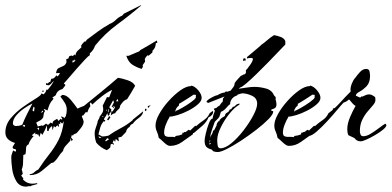

<svg xmlns="http://www.w3.org/2000/svg" viewBox="-34 -537 1461 716"><path d="M64 159Q39 159 27 139Q15 119 11.5 93.5Q8 68 8 50Q8 43 10.5 36.5Q13 30 15 24L24 29L26 24Q26 19 19.5 18.5Q13 18 13 11L22 -4Q7 -8 -3.5 -17.5Q-14 -27 -14 -43Q-14 -72 6 -96Q26 -120 52.5 -138.5Q79 -157 99.5 -169.5Q120 -182 121 -189L128 -185Q138 -193 139 -203L144 -202Q150 -209 156 -217.5Q162 -226 166 -233L165 -234Q161 -230 157 -225.5Q153 -221 148 -219L139 -220L137 -224L140 -228L144 -225L150 -232L153 -230L157 -243Q164 -243 168.5 -247Q173 -251 176 -256L181 -252L189 -262L188 -265L175 -264Q177 -279 184.5 -283Q192 -287 201 -290.5Q210 -294 214 -305L213 -316L221 -319L224 -327L232 -330L238 -328L243 -334L247 -330Q249 -342 256 -348Q263 -354 270 -361L268 -366Q274 -376 281 -382H285L290 -389Q310 -404 331 -419.5Q352 -435 374 -447H373Q387 -452 397.5 -462.5Q408 -473 422 -479L428 -486L490 -517H493Q450 -480 403.5 -446Q357 -412 320 -366Q316 -351 301 -338V-331Q295 -328 282 -314Q269 -300 253.5 -282.5Q238 -265 224.5 -249Q211 -233 204 -226L210 -220Q208 -216 205 -212.5Q202 -209 199 -205Q179 -200 174 -182L161 -173L166 -169Q155 -157 151.5 -149Q148 -141 143 -125L130 -131L129 -130L134 -123L130 -116L127 -99Q123 -92 116 -88Q109 -84 101 -80L107 -65Q111 -67 115 -67.5Q119 -68 123 -70L125 -67L138 -76L145 -71L155 -80L162 -76Q162 -84 168 -87.5Q174 -91 179 -94L184 -86L192 -94L195 -91L199 -93L194 -101L195 -103L204 -99L205 -96L211 -103Q213 -109 214 -115Q215 -121 215 -128Q215 -142 207 -154.5Q199 -167 191 -177L198 -183Q215 -183 230.5 -164Q246 -145 255 -132Q261 -135 267 -137.5Q273 -140 279 -142Q311 -168 343 -194Q375 -220 406 -247Q420 -245 441.5 -238Q463 -231 470 -217Q463 -204 455.5 -192Q448 -180 440 -167Q431 -164 425 -157.5Q419 -151 414 -143Q414 -134 407 -128.5Q400 -123 396 -116V-115Q385 -113 379 -106L382 -123L386 -121L395 -137L390 -142L387 -141L392 -138L390 -134L385 -139L382 -138L391 -156L388 -163L374 -138L375 -134L381 -130Q381 -118 373 -112L375 -109L369 -105L366 -115Q363 -106 355 -96L354 -90L359 -89L356 -83L353 -85Q344 -75 340 -62Q336 -49 333 -36L347 -28Q353 -28 359 -29Q365 -30 370 -31Q393 -47 417 -59.5Q441 -72 462 -90H460L500 -122Q499 -108 483.5 -97Q468 -86 461 -75H458L450 -67V-64Q438 -58 436 -45L419 -27L407 -24L409 -13L408 -10L398 -19L396 -12V-9L392 -11V-17L386 -6L391 0L389 3L385 -1L379 1L377 13Q374 16 371 18.5Q368 21 364 23Q341 14 325 -5Q319 -22 319 -40Q319 -50 324 -63Q329 -76 331 -87L337 -98V-101Q344 -110 347.5 -116Q351 -122 351 -129Q351 -132 350.5 -135.5Q350 -139 349 -143L365 -175L373 -174L384 -202Q364 -192 345.5 -177.5Q327 -163 310 -147L305 -155L301 -151L303 -141Q295 -130 292 -118L286 -119L276 -106L274 -107L271 -103Q272 -102 275 -93.5Q278 -85 278 -84Q278 -73 268 -60Q258 -47 251 -40L241 -36L238 -31L234 -34L231 -24L238 -16L231 -10L232 -13L229 -22L228 -12Q221 -4 212 5.5Q203 15 201 26Q191 36 183.5 48Q176 60 165 69L157 71Q140 85 121.5 100.5Q103 116 78 116L76 113Q87 112 93.5 105.5Q100 99 109 95Q130 63 150 38Q170 13 184.5 -15.5Q199 -44 204 -85L198 -76L191 -82L190 -80L191 -74L185 -76L186 -67L184 -64L180 -70L172 -62L167 -67L162 -51L160 -67Q148 -59 147 -48L142 -49Q142 -55 141.5 -60Q141 -65 140 -70Q138 -61 133.5 -52Q129 -43 124 -34L118 -42L113 -26L108 -37L103 -33L105 -38L97 -36L98 -43L86 -34V-31L92 -30Q87 -25 80.5 -15.5Q74 -6 73 1Q63 5 63 17.5Q63 30 61 38L53 41Q52 53 52 68.5Q52 84 47 95Q48 99 49 102.5Q50 106 51 111L45 118L53 128L52 133Q67 148 86 148Q90 148 94.5 147.5Q99 147 103 146L106 149Q101 151 95.5 152Q90 153 84 155L79 158L75 157Q67 159 64 159ZM494 -280Q472 -287 458 -297Q444 -307 437 -329H446L486 -346L489 -350Q504 -359 519.5 -367.5Q535 -376 551 -386L553 -378L547 -376Q547 -359 535 -348L534 -341Q530 -338 527 -335Q524 -332 519 -329L516 -331Q509 -324 506 -317L507 -307L498 -294L499 -288ZM237 -303 247 -310 245 -316 242 -310 238 -313 236 -308ZM123 -194 126 -201 130 -196ZM399 -159H407L405 -168Q401 -165 399 -159ZM25 -67Q31 -67 37 -68Q43 -69 49 -72Q57 -92 67 -112Q77 -132 87 -151Q74 -145 57 -133.5Q40 -122 27 -107Q14 -92 14 -76Q14 -72 18 -69.5Q22 -67 25 -67ZM518 -134 517 -141 528 -145ZM93 -121 95 -136 91 -139 87 -125ZM510 -122 506 -126 507 -130 509 -132 513 -129ZM370 -118 373 -130H371L368 -119ZM364 -123 365 -127 364 -128 362 -124ZM118 -116 127 -120 125 -125ZM364 -88Q366 -93 368.5 -96.5Q371 -100 373 -104L378 -100L370 -88L368 -91ZM348 -101H351V-104H348ZM60 -64Q59 -65 59 -66.5Q59 -68 60 -69L55 -72L50 -67ZM110 -51 112 -57 111 -61 103 -58 107 -57ZM337 -22 345 -24 333 -29ZM361 -10 373 -18 366 -22 358 -12Z M600 7Q591 7 578.5 -5Q566 -17 558 -23Q556 -36 551 -46.5Q546 -57 546 -69Q546 -87 559.5 -111.5Q573 -136 594.5 -160Q616 -184 638.5 -200Q661 -216 679 -216V-218Q693 -215 705.5 -200Q718 -185 718 -172Q718 -160 703.5 -147.5Q689 -135 668.5 -124.5Q648 -114 628.5 -108Q609 -102 598 -102V-100Q591 -89 584.5 -72.5Q578 -56 578 -42Q578 -37 581 -31Q588 -26 599 -26.5Q610 -27 617 -26L618 -25L621 -30Q634 -31 646 -36V-42H652V-45L656 -44Q661 -46 663.5 -48.5Q666 -51 670 -53L676 -50V-51L694 -68H695L698 -66V-67Q711 -79 726 -89Q741 -99 748 -115L759 -123L761 -121Q761 -114 756 -108Q751 -102 744 -100Q736 -81 720.5 -68Q705 -55 689 -41H686L685 -36Q666 -23 645.5 -8Q625 7 600 7ZM619 -121H621V-123Q628 -125 645.5 -135Q663 -145 679 -156.5Q695 -168 696 -173H697L696 -178L697 -183Q696 -183 693 -183.5Q690 -184 688 -184Q675 -175 662 -167Q649 -159 636 -151H634L633 -143Q627 -139 624 -133.5Q621 -128 619 -121ZM771 -124 765 -126 764 -132 774 -135 775 -132Z M778 30Q769 30 761 27L756 21Q741 17 735 10Q729 3 729 -13Q729 -20 733.5 -39.5Q738 -59 745 -77Q752 -95 759 -95Q760 -106 767 -123Q774 -140 785 -143V-144L794 -156H796L798 -171Q801 -172 803 -177L742 -153L736 -157Q737 -162 745.5 -167.5Q754 -173 763.5 -177.5Q773 -182 777 -182Q791 -191 804 -192L808 -196L814 -195L826 -199Q831 -205 836 -212Q841 -219 841 -227Q846 -235 852.5 -241.5Q859 -248 865 -255H868Q873 -260 879 -260L883 -265V-276L887 -279Q892 -285 900.5 -297.5Q909 -310 909 -317Q909 -321 902 -321Q893 -321 887 -319V-324L938 -367V-368Q951 -377 963 -387.5Q975 -398 988 -406Q999 -404 1012 -399.5Q1025 -395 1030 -384V-371Q1023 -364 1006 -346Q989 -328 967 -305.5Q945 -283 923 -261.5Q901 -240 884.5 -226Q868 -212 862 -211L856 -206Q872 -208 886.5 -210.5Q901 -213 916 -213Q935 -213 957.5 -207Q980 -201 988 -181L994 -175V-165Q995 -161 996 -157Q997 -153 997 -149Q997 -138 992 -134.5Q987 -131 982 -130Q977 -129 977 -125L985 -122V-121Q985 -111 967.5 -93Q950 -75 923 -54Q896 -33 866.5 -13.5Q837 6 813 18Q789 30 778 30ZM873 -310 872 -313 875 -320 881 -319 883 -312ZM788 16Q806 16 829 -3Q852 -22 874 -50.5Q896 -79 910.5 -106.5Q925 -134 925 -150Q925 -171 905.5 -180Q886 -189 869 -189Q867 -189 861 -187Q855 -185 852 -184L850 -181Q839 -178 831.5 -169Q824 -160 824 -148Q820 -147 810.5 -135.5Q801 -124 790 -120L786 -108Q785 -101 778.5 -94.5Q772 -88 767 -83Q762 -68 756.5 -53Q751 -38 749 -22Q751 -29 755.5 -35.5Q760 -42 760 -49L765 -52L774 -70V-74L780 -85L783 -84L786 -91L791 -95V-96Q795 -98 798.5 -100.5Q802 -103 805 -105Q805 -113 813 -117Q821 -121 822 -128L828 -130L835 -139H839L849 -148L859 -151V-147Q841 -137 822 -113.5Q803 -90 789.5 -62.5Q776 -35 776 -14Q776 -7 777.5 4.5Q779 16 788 16ZM747 -5 750 -11V-13L748 -14ZM748 4V3L753 -3H752L747 -4Z M1043 7Q1034 7 1021.5 -5Q1009 -17 1001 -23Q999 -36 994 -46.5Q989 -57 989 -69Q989 -87 1002.5 -111.5Q1016 -136 1037.5 -160Q1059 -184 1081.5 -200Q1104 -216 1122 -216V-218Q1136 -215 1148.5 -200Q1161 -185 1161 -172Q1161 -160 1146.5 -147.5Q1132 -135 1111.5 -124.5Q1091 -114 1071.5 -108Q1052 -102 1041 -102V-100Q1034 -89 1027.5 -72.5Q1021 -56 1021 -42Q1021 -37 1024 -31Q1031 -26 1042 -26.5Q1053 -27 1060 -26L1061 -25L1064 -30Q1077 -31 1089 -36V-42H1095V-45L1099 -44Q1104 -46 1106.5 -48.5Q1109 -51 1113 -53L1119 -50V-51L1137 -68H1138L1141 -66V-67Q1154 -79 1169 -89Q1184 -99 1191 -115L1202 -123L1204 -121Q1204 -114 1199 -108Q1194 -102 1187 -100Q1179 -81 1163.5 -68Q1148 -55 1132 -41H1129L1128 -36Q1109 -23 1088.5 -8Q1068 7 1043 7ZM1062 -121H1064V-123Q1071 -125 1088.5 -135Q1106 -145 1122 -156.5Q1138 -168 1139 -173H1140L1139 -178L1140 -183Q1139 -183 1136 -183.5Q1133 -184 1131 -184Q1118 -175 1105 -167Q1092 -159 1079 -151H1077L1076 -143Q1070 -139 1067 -133.5Q1064 -128 1062 -121ZM1214 -124 1208 -126 1207 -132 1217 -135 1218 -132Z M1311 -10Q1296 -10 1288 -22L1265 -33Q1261 -42 1261 -55Q1261 -76 1271.5 -100.5Q1282 -125 1292 -142Q1285 -146 1280 -152Q1275 -158 1270 -164L1267 -166Q1263 -162 1258 -159Q1253 -156 1248 -155Q1239 -146 1222 -125.5Q1205 -105 1185 -83.5Q1165 -62 1146.5 -46Q1128 -30 1117 -30L1116 -32Q1117 -38 1125.5 -45.5Q1134 -53 1138 -57Q1140 -65 1148 -71Q1156 -77 1163 -80H1164L1170 -89L1175 -92L1174 -93L1181 -98Q1183 -103 1187 -107Q1191 -111 1194 -115V-117Q1216 -134 1234.5 -154.5Q1253 -175 1273 -195L1274 -196L1273 -202Q1273 -213 1278.5 -226.5Q1284 -240 1291 -247Q1298 -257 1308.5 -268.5Q1319 -280 1332 -280Q1342 -280 1344 -270.5Q1346 -261 1346 -254Q1346 -229 1333 -215.5Q1320 -202 1306.5 -195Q1293 -188 1293 -180L1309 -173L1315 -178L1316 -177H1318Q1324 -180 1330 -182.5Q1336 -185 1343 -185Q1349 -185 1355 -181.5Q1361 -178 1365 -175L1366 -166Q1367 -157 1358.5 -146.5Q1350 -136 1338 -122.5Q1326 -109 1317 -90.5Q1308 -72 1308 -48Q1308 -42 1310.5 -35.5Q1313 -29 1321 -29Q1333 -29 1348 -38Q1363 -47 1378 -58.5Q1393 -70 1403 -76L1407 -71Q1407 -64 1395 -54Q1383 -44 1366 -34Q1349 -24 1333.5 -17Q1318 -10 1311 -10Z"/></svg>

Font: Kolker Brush
Style: Regular
Weight: 400
Designer: Robert E. Leuschke
Foundry: Robert E. Leuschke
Version: Version 1.010; ttfautohint (v1.8.3)